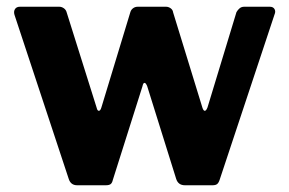

<svg xmlns="http://www.w3.org/2000/svg" viewBox="-20 -550 858 570"><path d="M781 -530Q791 -530 795 -523Q799 -516 795 -507L632 -16Q629 -7 624.5 -3.5Q620 0 611 0H529Q509 0 503 -19L417 -294Q413 -304 409 -304Q405 -304 403 -294L315 -16Q313 -7 308.5 -3.5Q304 0 294 0H209Q190 0 184 -19L23 -506Q20 -516 24.5 -523Q29 -530 39 -530H156Q163 -530 169.5 -525.5Q176 -521 178 -513L267 -230Q269 -221 273.5 -221Q278 -221 281 -231L367 -514Q369 -521 375 -525.5Q381 -530 389 -530H473Q480 -530 486.5 -525.5Q493 -521 494 -513L581 -230Q584 -221 588 -221Q592 -221 596 -231L682 -514Q686 -521 691.5 -525.5Q697 -530 705 -530H781Z"/></svg>

Font: Libre Franklin Thin
Style: Bold
Weight: 700
Version: Version 3.000